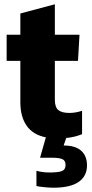

<svg xmlns="http://www.w3.org/2000/svg" viewBox="-20 -636 429 896"><path d="M386 136Q386 186 347 213Q308 240 229 240Q212 240 186.5 237.5Q161 235 150 232V161Q179 169 210 169Q253 169 269.5 162Q286 155 286 134Q286 113 270.5 106.5Q255 100 221 100H167L194 5Q134 -7 104.5 -49Q75 -91 75 -159V-352H11V-474H75V-573L236 -616V-474H351L344 -352H236V-170Q236 -136 252 -122.5Q268 -109 304 -109Q333 -109 363 -119V-10Q330 4 289 8L277 43Q332 43 359 67.5Q386 92 386 136Z"/></svg>

Font: Kanit SemiBold
Style: Regular
Weight: 600
Designer: Katatrad Team
Foundry: CadsonDemak
Version: Version 1.030